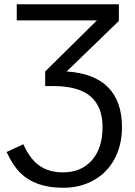

<svg xmlns="http://www.w3.org/2000/svg" viewBox="-20 -679 640 907"><path d="M193.4 -341.3 437.5 -582.5H59.1V-658.7H541.5V-580.1L294.9 -341.3Q424.8 -333 490.5 -266.6Q556.2 -200.2 556.2 -78.6Q556.2 5.4 521.7 70.6Q487.3 135.7 423.6 171.9Q359.9 208 278.8 208Q211.4 208 161.4 190.2Q111.3 172.4 76.2 137.9Q41 103.5 11.2 39.1L90.3 2.4Q121.1 72.3 166.5 103.8Q211.9 135.3 277.3 135.3Q363.3 135.3 413.8 78.4Q464.4 21.5 464.4 -78.6Q464.4 -174.8 407.7 -223.6Q351.1 -272.5 229.5 -272.5H193.4Z"/></svg>

Font: Courier New
Style: Regular
Weight: 400
Designer: Steve Matteson
Foundry: Ascender Corporation
Version: Version 2.00.3